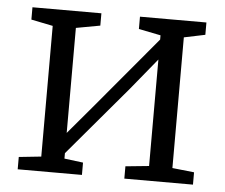

<svg xmlns="http://www.w3.org/2000/svg" viewBox="-44 -602 765 652"><g transform="rotate(5 338.0 -276.0)"><path d="M39 0V-42L115 -50V-495.5L41 -510.5V-552.5H276V-510.5L194 -495.5V-137.5L273.5 -231.5L482.5 -481V-495.5L407.5 -510.5V-552.5H634V-510.5L562 -495.5V-50L636.5 -42V0H402.5V-42L482.5 -50V-413L395 -306L194 -68.5V-50L258 -42V0Z"/></g></svg>

Font: Merriweather 24pt Light
Style: Regular
Weight: 300
Designer: Eben Sorkin
Foundry: Eben Sorkin
Version: Version 2.100